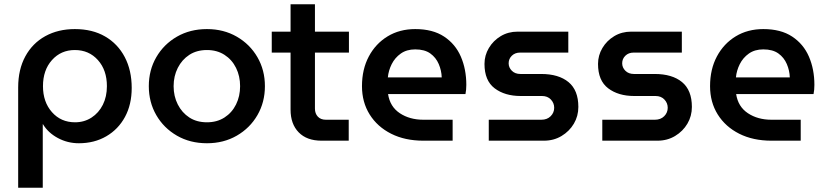

<svg xmlns="http://www.w3.org/2000/svg" viewBox="-20 -658 3867 898"><path d="M330 -522Q252 -522 192 -489Q132 -456 98.5 -394.5Q65 -333 65 -249V220H180V-77H181Q205 -37 250.5 -12.5Q296 12 349 12Q421 12 477 -20.5Q533 -53 564.5 -111Q596 -169 596 -247Q596 -329 563.5 -391Q531 -453 471.5 -487.5Q412 -522 330 -522ZM330 -424Q396 -424 438 -377Q480 -330 480 -255Q480 -206 461 -168Q442 -130 408 -108Q374 -86 331 -86Q265 -86 223 -133.5Q181 -181 181 -255Q181 -330 223 -377Q265 -424 330 -424Z M948 12Q869 12 807.5 -23.5Q746 -59 711 -119.5Q676 -180 676 -255Q676 -330 711 -390.5Q746 -451 807.5 -486.5Q869 -522 948 -522Q1026 -522 1087.5 -486.5Q1149 -451 1184 -390.5Q1219 -330 1219 -255Q1219 -180 1184 -119.5Q1149 -59 1087.5 -23.5Q1026 12 948 12ZM948 -86Q995 -86 1030 -108.5Q1065 -131 1084 -169.5Q1103 -208 1103 -255Q1103 -302 1084 -340.5Q1065 -379 1030 -401.5Q995 -424 948 -424Q900 -424 865.5 -401.5Q831 -379 811.5 -340.5Q792 -302 792 -255Q792 -208 811.5 -169.5Q831 -131 865.5 -108.5Q900 -86 948 -86Z M1484 0Q1415 0 1377 -39Q1339 -78 1339 -145V-412H1251V-510H1339V-638H1453V-510H1612V-412H1453V-150Q1453 -127 1466.5 -112.5Q1480 -98 1504 -98H1611V0Z M1960 0Q1874 0 1809.5 -32.5Q1745 -65 1709 -122.5Q1673 -180 1673 -255Q1673 -334 1705 -394Q1737 -454 1793 -488Q1849 -522 1922 -522Q2004 -522 2057 -487Q2110 -452 2135.5 -393Q2161 -334 2161 -261Q2161 -237 2157 -218H1795Q1804 -159 1850 -128.5Q1896 -98 1960 -98H2097V0ZM1794 -296H2046Q2045 -328 2032 -358.5Q2019 -389 1992.5 -408Q1966 -427 1922 -427Q1882 -427 1854.5 -407.5Q1827 -388 1812 -358Q1797 -328 1794 -296Z M2266 0V-98H2512Q2539 -98 2555.5 -114.5Q2572 -131 2572 -154Q2572 -176 2556.5 -192.5Q2541 -209 2515 -209H2415Q2341 -209 2293.5 -245Q2246 -281 2246 -359Q2246 -399 2266.5 -433.5Q2287 -468 2322 -489Q2357 -510 2401 -510H2638V-412H2412Q2389 -412 2374 -397.5Q2359 -383 2359 -362Q2359 -342 2374 -327Q2389 -312 2414 -312H2511Q2593 -312 2639 -274Q2685 -236 2685 -158Q2685 -115 2664 -79.5Q2643 -44 2606.5 -22Q2570 0 2524 0Z M2797 0V-98H3043Q3070 -98 3086.5 -114.5Q3103 -131 3103 -154Q3103 -176 3087.5 -192.5Q3072 -209 3046 -209H2946Q2872 -209 2824.5 -245Q2777 -281 2777 -359Q2777 -399 2797.5 -433.5Q2818 -468 2853 -489Q2888 -510 2932 -510H3169V-412H2943Q2920 -412 2905 -397.5Q2890 -383 2890 -362Q2890 -342 2905 -327Q2920 -312 2945 -312H3042Q3124 -312 3170 -274Q3216 -236 3216 -158Q3216 -115 3195 -79.5Q3174 -44 3137.5 -22Q3101 0 3055 0Z M3588 0Q3502 0 3437.5 -32.5Q3373 -65 3337 -122.5Q3301 -180 3301 -255Q3301 -334 3333 -394Q3365 -454 3421 -488Q3477 -522 3550 -522Q3632 -522 3685 -487Q3738 -452 3763.5 -393Q3789 -334 3789 -261Q3789 -237 3785 -218H3423Q3432 -159 3478 -128.5Q3524 -98 3588 -98H3725V0ZM3422 -296H3674Q3673 -328 3660 -358.5Q3647 -389 3620.5 -408Q3594 -427 3550 -427Q3510 -427 3482.5 -407.5Q3455 -388 3440 -358Q3425 -328 3422 -296Z"/></svg>

Font: MuseoModerno Medium
Style: Regular
Weight: 500
Designer: Pablo Cosgaya, Héctor Gatti, Marcela Romero, and the Authors of The MuseoModerno Project.
Foundry: Omnibus-Type Team
Version: Version 1.001